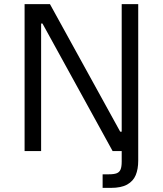

<svg xmlns="http://www.w3.org/2000/svg" viewBox="-20 -723 779 919"><path d="M471.2 111.3H501Q525.9 111.3 538.8 106.2Q551.8 101.1 557.1 88.1Q562.5 75.2 562.5 50.3V-218.8H641.6V45.9Q641.6 86.4 629.6 115.2Q617.7 144 588.9 160.2Q560.1 176.3 510.7 176.3H471.2ZM132.3 -703.1H219.2L606.4 0H519ZM209.5 -703.1V-610.4H161.1V-703.1ZM575.7 -92.8V0H544.4V-92.8ZM176.8 -703.1V0H97.7V-703.1ZM641.6 -703.1V0H562.5V-703.1Z"/></svg>

Font: Wand UI Pro
Style: Regular
Weight: 400
Designer: Andreas Faust
Version: Version 1.003;FEAKit 1.0